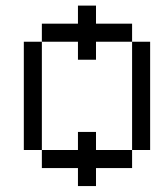

<svg xmlns="http://www.w3.org/2000/svg" viewBox="-20 -582 540 665"><path d="M312.5 0H437.5V-62.5H312.5V-125H250V-62.5H125V0H250V62.5H312.5ZM125 -62.5Q125 -62.5 125 -437.5H62.5Q62.5 -437.5 62.5 -62.5ZM437.5 -62.5H500Q500 -62.5 500 -437.5H437.5Q437.5 -437.5 437.5 -62.5ZM312.5 -437.5H437.5V-500H312.5V-562.5H250V-500H125V-437.5H250V-375H312.5Z"/></svg>

Font: BFUnifontExMono
Style: Regular
Weight: 500
Version: Version 15.0.06